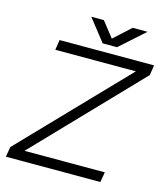

<svg xmlns="http://www.w3.org/2000/svg" viewBox="-126 -966 920 1062"><g transform="rotate(15 334.5 -435.0)"><path d="M18 -58 611 -674 660 -642 99 -58ZM8 0 18 -58H559L549 0ZM119 -642 128 -700H669L660 -642ZM364 -744V-745L501 -870H586L445 -744ZM363 -744 264 -870H336L435 -744H433Z"/></g></svg>

Font: Figtree Light Light
Style: Italic
Weight: 300
Italic angle: -9.5°
Version: Version 2.000